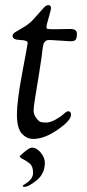

<svg xmlns="http://www.w3.org/2000/svg" viewBox="-20 -530 339 749"><path d="M57 79Q91 46 105 46Q123 46 139 65.5Q155 85 155 105Q155 147 123.5 173Q92 199 74 199Q69 199 69 195Q69 193 79 187Q109 169 109 144Q109 119 96 108Q83 97 70 91Q57 85 57 79ZM256 -369 175 -374Q162 -374 158 -370Q154 -366 152 -363.5Q150 -361 149 -355Q148 -349 147 -345Q146 -341 145 -331Q144 -321 142 -306Q140 -291 132 -240Q111 -117 111 -100Q111 -83 121.5 -69.5Q132 -56 139 -54Q146 -52 161 -52Q176 -52 196 -63Q216 -74 228 -85Q240 -96 246 -96Q257 -96 257 -82Q257 -60 205 -24Q153 12 110 12Q84 12 65 -9Q46 -30 46 -83Q46 -136 67 -247Q88 -358 88 -363Q88 -373 58.5 -374Q29 -375 29 -390Q29 -398 39.5 -404.5Q50 -411 71.5 -423.5Q93 -436 108 -452Q123 -468 134 -481Q145 -494 150 -499Q159 -510 169 -510Q179 -510 179 -498Q179 -492 170 -461.5Q161 -431 161 -424.5Q161 -418 166.5 -417Q172 -416 196 -416L254 -417Q280 -417 280 -399Q280 -381 275 -375Q270 -369 256 -369Z"/></svg>

Font: Sorts Mill Goudy
Style: Italic
Weight: 400
Italic angle: -7.40001°
Version: Version 003.101